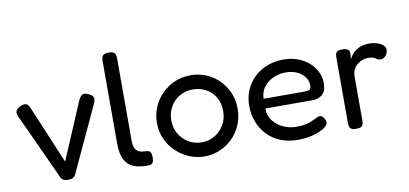

<svg xmlns="http://www.w3.org/2000/svg" viewBox="-68 -919 2459 1154"><g transform="rotate(-10 1162.0 -341.5)"><path d="M267.8 11.8Q251 11.8 240.2 6.8Q229.5 1.8 223 -11.2L37.8 -414.2Q27 -437.8 33.1 -450.2Q39.2 -462.8 60.5 -473.5Q81.2 -483.8 95.1 -480.1Q109 -476.5 119 -453.5L267.8 -99.2L414.2 -443.8Q424.5 -467.2 437.6 -477Q450.8 -486.8 478.8 -472.8Q506.2 -459.5 506.1 -443.1Q506 -426.8 497 -408.2L313.2 -12Q307.5 0.2 296.5 6Q285.5 11.8 267.8 11.8Z M752 10.5Q719.5 10.5 694 5Q668.5 -0.5 649.8 -12.5Q631 -24.5 618.6 -43.6Q606.2 -62.8 600.4 -89.9Q594.5 -117 594.5 -152.5V-653.2Q594.5 -668 597.4 -678Q600.2 -688 609.9 -693.6Q619.5 -699.2 638.2 -699.2Q657.8 -699.2 667.2 -694Q676.8 -688.8 680 -679Q683.2 -669.2 683.2 -655.2V-153.8Q683.2 -133.5 687.1 -119Q691 -104.5 699.5 -94.9Q708 -85.2 721 -81Q734 -76.8 751.5 -76.8Q763.8 -76.8 772.2 -74Q780.8 -71.2 785.6 -62Q790.5 -52.8 790.5 -33.8Q790.5 -14.2 785.6 -4.6Q780.8 5 772.1 7.8Q763.5 10.5 752 10.5Z M1100.2 15.8Q1051.2 15.8 1006.5 -3.1Q961.8 -22 926.8 -55.4Q891.8 -88.8 871.6 -133.9Q851.5 -179 851.5 -231.5Q851.5 -283.5 870.6 -328.1Q889.8 -372.8 924 -407Q958.2 -441.2 1002.8 -460.4Q1047.2 -479.5 1098.2 -479.5Q1167 -479.5 1222.5 -447Q1278 -414.5 1311 -358.6Q1344 -302.8 1344 -232.5Q1344 -177.8 1324.1 -132.5Q1304.2 -87.2 1270.1 -54Q1236 -20.8 1192.1 -2.5Q1148.2 15.8 1100.2 15.8ZM1098.2 -70.5Q1140.2 -70.5 1176.2 -91.5Q1212.2 -112.5 1234.2 -149.6Q1256.2 -186.8 1256.2 -234.2Q1256.2 -281 1235.6 -317Q1215 -353 1179.1 -373.1Q1143.2 -393.2 1097.2 -393.2Q1052.8 -393.2 1017.1 -372.2Q981.5 -351.2 960.4 -315.1Q939.2 -279 939.2 -233.2Q939.2 -185.2 961.1 -148.5Q983 -111.8 1019.2 -91.1Q1055.5 -70.5 1098.2 -70.5Z M1669 14.8Q1609 14.8 1561.9 -4.9Q1514.8 -24.5 1482.4 -59.1Q1450 -93.8 1432.8 -139Q1415.5 -184.2 1415.5 -236.2Q1415.5 -304.8 1447.5 -358.8Q1479.5 -412.8 1536.2 -444.1Q1593 -475.5 1666.2 -475.5Q1716.2 -475.5 1755.8 -460Q1795.2 -444.5 1823.1 -418.8Q1851 -393 1865.9 -361Q1880.8 -329 1880.8 -296.8Q1880.8 -245.8 1856.9 -225.1Q1833 -204.5 1798 -204.5H1508.5Q1508 -160.8 1532.5 -129.4Q1557 -98 1594.4 -81Q1631.8 -64 1670.2 -64Q1697.5 -64 1717.9 -66.9Q1738.2 -69.8 1753 -74.9Q1767.8 -80 1778.6 -85.1Q1789.5 -90.2 1798.4 -95Q1807.2 -99.8 1815.2 -102Q1823.5 -103.5 1832.1 -100.1Q1840.8 -96.8 1846 -87Q1851.5 -78.5 1853.8 -71.5Q1856 -64.5 1856 -56.8Q1856 -42.5 1831.9 -25.9Q1807.8 -9.2 1765.5 2.8Q1723.2 14.8 1669 14.8ZM1508.5 -264H1760Q1778.5 -264 1788.4 -268.9Q1798.2 -273.8 1798.2 -295.5Q1798.2 -323.5 1781 -346.4Q1763.8 -369.2 1734.2 -383.1Q1704.8 -397 1666.5 -397Q1623 -397 1586.6 -379.6Q1550.2 -362.2 1529.1 -332Q1508 -301.8 1508.5 -264Z M2024.5 10.5Q2005.8 10.5 1996.5 4.9Q1987.2 -0.8 1984.5 -11.4Q1981.8 -22 1981.8 -35.8V-430Q1981.8 -444.8 1984.6 -454.8Q1987.5 -464.8 1996.8 -469.5Q2006 -474.2 2025.5 -474.2Q2044 -474.2 2053.5 -469.8Q2063 -465.2 2066.2 -456.8Q2069.5 -448.2 2069.5 -437.2L2065.5 -407.2Q2073 -420 2082.5 -432.8Q2092 -445.5 2106.4 -456.4Q2120.8 -467.2 2141.5 -474Q2162.2 -480.8 2192.2 -480.8Q2206.5 -480.8 2220 -478.1Q2233.5 -475.5 2246 -470.8Q2258.5 -466 2267.9 -459.5Q2277.2 -453 2282.4 -445.2Q2287.5 -437.5 2287.5 -428.2Q2287.5 -406 2273.9 -390.5Q2260.2 -375 2244.8 -375Q2231.8 -375 2225.6 -378.2Q2219.5 -381.5 2214.1 -385.9Q2208.8 -390.2 2198.6 -393.5Q2188.5 -396.8 2166.8 -396.8Q2151.8 -396.8 2135.1 -391Q2118.5 -385.2 2103.8 -373.8Q2089 -362.2 2079.5 -344.1Q2070 -326 2070 -301.5V-33.8Q2070 -20 2067.1 -9.9Q2064.2 0.2 2054.6 5.4Q2045 10.5 2024.5 10.5Z"/></g></svg>

Font: Fredoka Light
Style: Regular
Weight: 300
Designer: Ben Nathan
Foundry: Milena B. Brandão, Ben Nathan
Version: Version 2.001